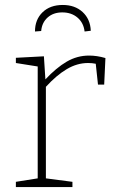

<svg xmlns="http://www.w3.org/2000/svg" viewBox="-20 -754 460 774"><path d="M405 -520 400 -413H375L366 -497Q351 -500 335 -500Q291 -500 249.5 -475.5Q208 -451 165 -404V-35L272 -21V0H44V-21L132 -35V-486L44 -500V-521L157 -527L163 -434Q207 -481 249 -505.5Q291 -530 339 -530Q371 -530 405 -520ZM346 -630 321 -627Q317 -662 292.5 -683Q268 -704 231 -704Q195 -704 172 -683.5Q149 -663 146 -629L121 -627Q121 -675 151.5 -704.5Q182 -734 233 -734Q282 -734 313 -705.5Q344 -677 346 -630Z"/></svg>

Font: Bitter Pro ExtraLight
Style: Regular
Weight: 275
Designer: Sol Matas, and Bitter project Authors
Foundry: Sol Matas
Version: Version 1.010